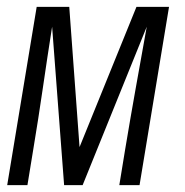

<svg xmlns="http://www.w3.org/2000/svg" viewBox="-20 -540 540 560"><path d="M1 0 87 -520H182L212 -111L378 -520H473L387 0H328L345 -104Q360 -194 376 -283.5Q392 -373 408 -462L221 0H167L132 -462Q118 -373 105 -283.5Q92 -194 77 -104L60 0Z"/></svg>

Font: Iosevka Term Curly Lt Obl
Style: Regular
Weight: 300
Italic angle: -9°
Designer: Belleve Invis
Foundry: Belleve Invis
Version: Version 32.3.0